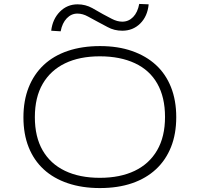

<svg xmlns="http://www.w3.org/2000/svg" viewBox="-20 -947 1014 975"><path d="M487 8Q397 8 324.5 -16.5Q252 -41 202 -87Q152 -133 125.5 -199.5Q99 -266 99 -351Q99 -436 125.5 -503Q152 -570 202 -617Q252 -664 324.5 -688.5Q397 -713 488 -713Q579 -713 650.5 -688Q722 -663 772 -617Q822 -571 848.5 -504Q875 -437 875 -352Q875 -267 848.5 -200.5Q822 -134 772 -87.5Q722 -41 650.5 -16.5Q579 8 487 8ZM487 -44Q590 -44 664 -79.5Q738 -115 778 -184Q818 -253 818 -353Q818 -453 779 -522Q740 -591 665 -626Q590 -661 487 -661Q384 -661 310.5 -625.5Q237 -590 197 -521.5Q157 -453 157 -352Q157 -252 196.5 -183.5Q236 -115 310 -79.5Q384 -44 487 -44ZM288 -788 240 -791Q247 -850 284 -887.5Q321 -925 374 -925Q414 -925 448.5 -906Q483 -887 503 -875Q520 -866 547.5 -851.5Q575 -837 601 -837Q633 -837 656 -860.5Q679 -884 687 -927L735 -925Q729 -864 692 -827.5Q655 -791 601 -791Q560 -791 526.5 -809.5Q493 -828 473 -838Q454 -848 427 -863Q400 -878 373 -878Q342 -878 319 -854Q296 -830 288 -788Z"/></svg>

Font: Nunito Sans 7pt Expanded ExtraLight
Style: Regular
Weight: 250
Width: 7
Designer: Vernon Adams
Foundry: Vernon Adams
Version: Version 3.101;gftools[0.9.27]